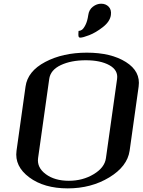

<svg xmlns="http://www.w3.org/2000/svg" viewBox="-20 -1041 790 1061"><path d="M565.4 -167 627 -604.5Q633.8 -653.3 584.5 -680.7Q535.2 -708 454.1 -708Q373 -708 315.9 -681.2Q258.8 -654.3 252 -604.5L190.4 -167Q183.6 -115.2 232.9 -78.6Q282.2 -42 360.4 -42Q437.5 -42 498 -78.6Q558.6 -115.2 565.4 -167ZM696.3 -208Q683.6 -121.1 583.5 -60.5Q483.4 0 354.5 0Q223.6 0 141.6 -61Q59.6 -122.1 71.3 -208L121.1 -562.5Q132.8 -647.5 230 -698.7Q327.1 -750 460 -750Q593.8 -750 675.8 -698.2Q757.8 -646.5 746.1 -562.5ZM467.8 -958Q471.7 -987.3 493.2 -1003.9Q514.6 -1020.5 539.1 -1020.5Q564.5 -1020.5 580.6 -1003.9Q596.7 -987.3 592.8 -958Q587.9 -921.9 548.3 -891.1Q508.8 -860.4 473.1 -846.7Q437.5 -833 423.8 -833Q418.9 -833 416.5 -835.4Q414.1 -837.9 413.6 -842.8Q413.1 -847.7 413.1 -851.6Q413.1 -855.5 413.6 -861.8Q414.1 -868.2 414.1 -870.1Q422.9 -870.1 432.1 -876Q441.4 -881.8 452.1 -902.8Q462.9 -923.8 467.8 -958Z"/></svg>

Font: okolaks
Style: BoldItalic
Weight: 600
Width: 8
Italic angle: -8°
Version: Version 000.6.0